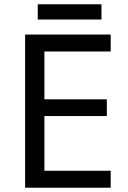

<svg xmlns="http://www.w3.org/2000/svg" viewBox="-20 -875 596 895"><path d="M496 0H97V-714H496V-635H187V-412H478V-334H187V-79H496ZM453 -855V-784H156V-855Z"/></svg>

Font: Noto Sans Balinese
Style: Regular
Weight: 400
Designer: Aditya Bayu, David Williams
Foundry: David Williams
Version: Version 2.003